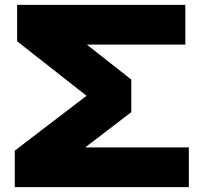

<svg xmlns="http://www.w3.org/2000/svg" viewBox="-20 -770 832 790"><path d="M40.8 0V-150.2L377 -407.2V-343.8L50.4 -600.2V-750H742.6V-586.4H130L201.8 -693L520.2 -442.6V-308.6L234.4 -89.8L142.2 -163.6H757V0Z"/></svg>

Font: Unbounded
Style: Regular
Weight: 400
Designer: Luke Prowse, Jean-Baptiste Morizot, Fátima Lázaro, Florian Runge
Foundry: NaN
Version: Version 1.701;gftools[0.9.28.dev5+ged2979d]